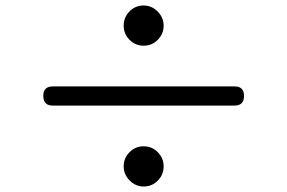

<svg xmlns="http://www.w3.org/2000/svg" viewBox="-20 -723 1040 695"><path d="M500 -703.1Q529.3 -703.1 550.8 -681.2Q572.3 -659.2 572.3 -629.9Q572.3 -600.6 551.3 -579.1Q530.3 -557.6 500 -557.6Q469.7 -557.6 448.7 -579.1Q427.7 -600.6 427.7 -629.9Q427.7 -660.2 448.7 -681.6Q469.7 -703.1 500 -703.1ZM829.1 -340.8H170.9Q136.7 -340.8 136.7 -376Q136.7 -410.2 170.9 -410.2H829.1Q863.3 -410.2 863.3 -376Q863.3 -340.8 829.1 -340.8ZM500 -47.9Q470.7 -47.9 449.2 -69.8Q427.7 -91.8 427.7 -121.1Q427.7 -150.4 448.7 -171.9Q469.7 -193.4 500 -193.4Q530.3 -193.4 551.3 -171.9Q572.3 -150.4 572.3 -121.1Q572.3 -90.8 551.3 -69.3Q530.3 -47.9 500 -47.9Z"/></svg>

Font: GenSenMaruGothic TW TTF Regular
Style: Regular
Weight: 400
Version: Version 1.301